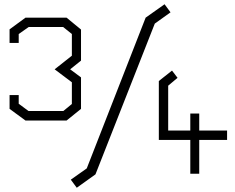

<svg xmlns="http://www.w3.org/2000/svg" viewBox="-20 -817 1106 903"><path d="M293 -250H100L25 -305V-370H68V-329L114 -295H278L318 -328V-430L237 -491L318 -555V-657L277 -690H115L68 -657V-615H25V-679L100 -734H293L361 -678V-532L310 -491L361 -453V-305ZM313 28 388 -25 665 -734 754 -797 782 -759 708 -706 429 3 341 66ZM917 -159V0H875V-159H727V-436L789 -485L815 -451L771 -414V-203H875V-283H917V-203H1048V-159Z"/></svg>

Font: Turret Road
Style: Regular
Weight: 400
Designer: Noponies
Foundry: Noponies
Version: Version 1.001; ttfautohint (v1.8)